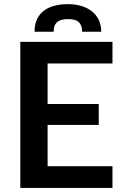

<svg xmlns="http://www.w3.org/2000/svg" viewBox="-20 -930 615 950"><path d="M215.5 -616V-415.5H468.5V-312H215.5V-107.5H536.5V0H80.5V-723H536.5V-616ZM316 -909.5Q353.5 -909.5 384 -900Q414.5 -890.5 436 -873Q457.5 -855.5 469.2 -830.2Q481 -805 481 -773H386.5Q386.5 -803 371 -819.2Q355.5 -835.5 316 -835.5Q296 -835.5 282.5 -831.2Q269 -827 260.8 -819Q252.5 -811 249 -799.5Q245.5 -788 245.5 -773H151Q151 -808 162.8 -833.8Q174.5 -859.5 196 -876.2Q217.5 -893 248 -901.2Q278.5 -909.5 316 -909.5Z"/></svg>

Font: Lato 2
Style: Bold
Weight: 700
Designer: Lukasz Dziedzic with Adam Twardoch and Botio Nikoltchev
Foundry: tyPoland Lukasz Dziedzic
Version: Version 2.015; 2015-08-06; http://www.latofonts.com/